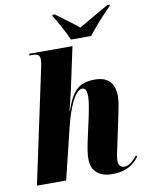

<svg xmlns="http://www.w3.org/2000/svg" viewBox="-102 -1031 848 1112"><g transform="rotate(-10 321.5 -474.5)"><path d="M366 -799H484C523 -847 566 -898 621 -952L622 -959H607C534 -918 472 -881 432 -858C401 -883 360 -914 298 -959H285L284 -952C305 -920 347 -845 366 -799ZM466 10C558 10 597 -28 626 -65L620 -73C597 -44 570 -20 544 -20C522 -20 509 -34 509 -61C509 -88 518 -117 525 -153L559 -314C566 -349 577 -394 577 -429C577 -491 551 -547 462 -547C364 -547 326 -503 288 -393H286C292 -416 311 -494 315 -513L368 -760H114L112 -750H129C170 -750 174 -735 174 -716C174 -704 173 -692 169 -675L25 0H197L271 -304C295 -403 337 -508 380 -508C401 -508 407 -489 407 -457C407 -425 396 -373 391 -348L359 -202C350 -159 345 -124 345 -99C345 -31 389 10 466 10Z"/></g></svg>

Font: Noto Serif Display Condensed Black
Style: Italic
Weight: 900
Width: 3
Italic angle: -12°
Designer: Monotype Design Team
Foundry: Monotype Imaging Inc.
Version: Version 2.009